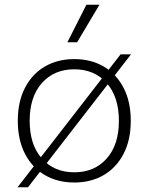

<svg xmlns="http://www.w3.org/2000/svg" viewBox="-20 -759 625 809"><path d="M293 -510Q363 -510 416.5 -479Q470 -448 500.5 -389.5Q531 -331 531 -250Q531 -169 500.5 -110.5Q470 -52 416.5 -21Q363 10 293 10Q223 10 169.5 -21Q116 -52 85.5 -110.5Q55 -169 55 -250Q55 -331 85.5 -389.5Q116 -448 169.5 -479Q223 -510 293 -510ZM293 -467Q208 -467 156.5 -409Q105 -351 105 -250Q105 -149 156.5 -91Q208 -33 293 -33Q378 -33 429.5 -91Q481 -149 481 -250Q481 -351 429.5 -409Q378 -467 293 -467ZM54 30 488 -530H532L98 30ZM344 -739H399L305 -581H264Z"/></svg>

Font: Work Sans Light
Style: Regular
Weight: 300
Designer: Wei Huang
Foundry: Wei Huang
Version: Version 2.012; ttfautohint (v1.8.3)